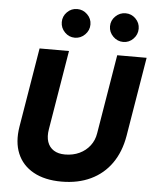

<svg xmlns="http://www.w3.org/2000/svg" viewBox="-61 -983 842 1047"><g transform="rotate(5 359.5 -459.5)"><path d="M315 13Q223 13 161 -21.5Q99 -56 73 -118.5Q47 -181 61 -266L133 -700H294L222 -266Q215 -225 225 -196Q235 -167 259.5 -151.5Q284 -136 321 -136Q365 -136 400 -152.5Q435 -169 457.5 -198.5Q480 -228 486 -266L558 -700H719L647 -266Q632 -178 588 -115.5Q544 -53 474.5 -20Q405 13 315 13ZM319 -775Q287 -775 264 -798.5Q241 -822 241 -854Q241 -886 264 -909Q287 -932 319 -932Q351 -932 374.5 -909Q398 -886 398 -854Q398 -822 374.5 -798.5Q351 -775 319 -775ZM584 -775Q552 -775 528.5 -798.5Q505 -822 505 -854Q505 -886 528.5 -909Q552 -932 584 -932Q616 -932 639 -909Q662 -886 662 -854Q662 -822 639 -798.5Q616 -775 584 -775Z"/></g></svg>

Font: Figtree ExtraBold
Style: Italic
Weight: 800
Italic angle: -9.5°
Foundry: Erik Kennedy
Version: Version 2.001;gftools[0.9.30]